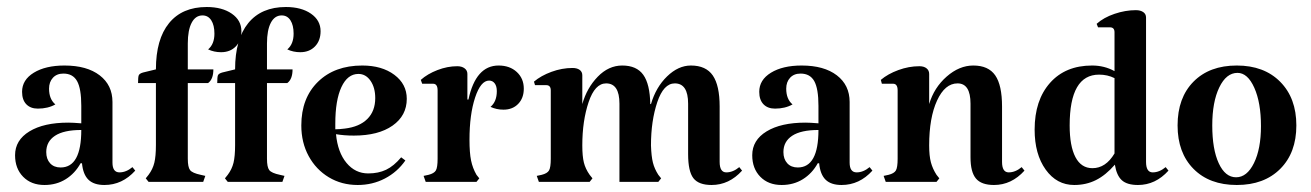

<svg xmlns="http://www.w3.org/2000/svg" viewBox="-20 -519 3743 548"><path d="M88 -209Q67 -209 55 -221.5Q43 -234 43 -257Q43 -291 76.5 -311.5Q110 -332 164 -332Q228 -332 264.5 -304Q301 -276 301 -228V-55Q301 -27 321 -27Q340 -27 358 -42L366 -32Q329 9 278 9Q248 9 232.5 -6Q217 -21 214 -53H210Q194 -24 167.5 -7.5Q141 9 107 9Q69 9 46 -14.5Q23 -38 23 -76Q23 -119 64 -144Q105 -169 175 -169Q188 -169 212 -167V-217Q212 -266 200 -287.5Q188 -309 161 -309Q142 -309 131 -297Q120 -285 120 -266Q120 -236 138 -221Q117 -209 88 -209ZM212 -148Q162 -148 137 -131.5Q112 -115 112 -85Q112 -65 123 -53Q134 -41 153 -41Q212 -41 212 -148Z M553 -20 566 -17 560 0H404L396 -10L404 -20Q416 -36 420.5 -54.5Q425 -73 425 -105V-282H374Q374 -299 376 -304Q378 -309 388 -312L425 -321Q425 -407 462.5 -453Q500 -499 570 -499Q614 -499 641.5 -480Q669 -461 669 -430Q669 -403 653 -386.5Q637 -370 611 -370Q591 -370 574 -378Q592 -393 592 -423Q592 -447 583 -461Q574 -475 558 -475Q538 -475 527 -454Q516 -433 516 -395V-321H589Q589 -293 574 -282H516V-66Q516 -42 522.5 -33.5Q529 -25 553 -20Z M779 -20 792 -17 786 0H630L622 -10L630 -20Q642 -36 646.5 -54.5Q651 -73 651 -105V-282H600Q600 -299 602 -304Q604 -309 614 -312L651 -321Q651 -407 688.5 -453Q726 -499 796 -499Q840 -499 867.5 -480Q895 -461 895 -430Q895 -403 879 -386.5Q863 -370 837 -370Q817 -370 800 -378Q818 -393 818 -423Q818 -447 809 -461Q800 -475 784 -475Q764 -475 753 -454Q742 -433 742 -395V-321H815Q815 -293 800 -282H742V-66Q742 -42 748.5 -33.5Q755 -25 779 -20Z M1125 -70 1137 -61Q1114 -28 1078.5 -9.5Q1043 9 1001 9Q955 9 918.5 -13Q882 -35 861 -73.5Q840 -112 840 -161Q840 -239 887.5 -285.5Q935 -332 1014 -332Q1070 -332 1105.5 -305.5Q1141 -279 1141 -237Q1141 -189 1100.5 -160.5Q1060 -132 990 -132Q962 -132 939 -136Q944 -84 969 -54Q994 -24 1031 -24Q1060 -24 1082 -34.5Q1104 -45 1125 -70ZM937 -166V-150Q948 -150 964 -152Q1006 -157 1028.5 -179.5Q1051 -202 1051 -239Q1051 -269 1037.5 -288.5Q1024 -308 1003 -308Q972 -308 954.5 -270.5Q937 -233 937 -166Z M1475 -266Q1475 -239 1459 -222.5Q1443 -206 1417 -206Q1397 -206 1380 -214Q1398 -229 1398 -259Q1398 -273 1392 -281Q1386 -289 1376 -289Q1352 -289 1336 -240.5Q1320 -192 1320 -120Q1320 -83 1324.5 -61Q1329 -39 1340 -20L1348 -10L1340 0H1195L1189 -17L1203 -20Q1219 -24 1224 -32.5Q1229 -41 1229 -66V-261Q1229 -280 1216 -280H1185L1181 -291Q1200 -308 1228.5 -319Q1257 -330 1285 -330Q1298 -330 1306 -324Q1314 -318 1314 -308V-235H1317Q1338 -332 1403 -332Q1435 -332 1455 -313.5Q1475 -295 1475 -266Z M1756 -332Q1717 -332 1686 -300Q1655 -268 1642 -222V-304Q1642 -314 1634.5 -319.5Q1627 -325 1614 -325Q1584 -325 1554 -314Q1524 -303 1504 -286L1507 -276H1539Q1552 -276 1552 -261V-66Q1552 -41 1547 -32.5Q1542 -24 1526 -20L1512 -17L1518 0H1663L1671 -10L1663 -20Q1651 -37 1646.5 -55Q1642 -73 1642 -104Q1642 -174 1660 -227.5Q1678 -281 1710 -281Q1748 -281 1748 -223V0H1859L1867 -10L1859 -20Q1848 -37 1843.5 -55Q1839 -73 1838 -104Q1838 -174 1856 -227.5Q1874 -281 1906 -281Q1944 -281 1944 -223V-79Q1944 -30 1959 -10.5Q1974 9 2011 9Q2061 9 2098 -32L2090 -42Q2072 -27 2053 -27Q2034 -27 2034 -57V-215Q2034 -275 2014.5 -303.5Q1995 -332 1952 -332Q1916 -332 1884 -301Q1852 -270 1838 -222H1836Q1835 -279 1816 -305.5Q1797 -332 1756 -332Z M2192 -209Q2171 -209 2159 -221.5Q2147 -234 2147 -257Q2147 -291 2180.5 -311.5Q2214 -332 2268 -332Q2332 -332 2368.5 -304Q2405 -276 2405 -228V-55Q2405 -27 2425 -27Q2444 -27 2462 -42L2470 -32Q2433 9 2382 9Q2352 9 2336.5 -6Q2321 -21 2318 -53H2314Q2298 -24 2271.5 -7.5Q2245 9 2211 9Q2173 9 2150 -14.5Q2127 -38 2127 -76Q2127 -119 2168 -144Q2209 -169 2279 -169Q2292 -169 2316 -167V-217Q2316 -266 2304 -287.5Q2292 -309 2265 -309Q2246 -309 2235 -297Q2224 -285 2224 -266Q2224 -236 2242 -221Q2221 -209 2192 -209ZM2316 -148Q2266 -148 2241 -131.5Q2216 -115 2216 -85Q2216 -65 2227 -53Q2238 -41 2257 -41Q2316 -41 2316 -148Z M2859 -27Q2878 -27 2896 -42L2904 -32Q2867 9 2817 9Q2781 9 2765.5 -9.5Q2750 -28 2750 -70V-223Q2750 -281 2713 -281Q2677 -281 2654.5 -232Q2632 -183 2632 -104Q2632 -74 2637 -55.5Q2642 -37 2653 -20L2661 -10L2653 0H2508L2502 -17L2516 -20Q2532 -24 2537 -32.5Q2542 -41 2542 -66V-261Q2542 -280 2529 -280H2497L2494 -291Q2514 -308 2544 -319Q2574 -330 2604 -330Q2617 -330 2624.5 -324Q2632 -318 2632 -308V-222Q2646 -269 2682 -300.5Q2718 -332 2758 -332Q2801 -332 2820.5 -304Q2840 -276 2840 -215V-57Q2840 -27 2859 -27Z M3315 -32Q3278 9 3228 9Q3197 9 3182 -4.5Q3167 -18 3162 -49Q3136 -19 3108 -5Q3080 9 3046 9Q2996 9 2964.5 -35Q2933 -79 2933 -149Q2933 -233 2977 -282.5Q3021 -332 3097 -332Q3132 -332 3161 -316V-427Q3161 -441 3148 -441H3114L3110 -451Q3130 -469 3161 -479.5Q3192 -490 3222 -490Q3235 -490 3243 -484.5Q3251 -479 3251 -469V-57Q3251 -27 3270 -27Q3289 -27 3307 -42ZM3161 -81V-296Q3141 -306 3117 -306Q3033 -306 3033 -161Q3033 -102 3049.5 -70.5Q3066 -39 3098 -39Q3136 -39 3161 -81Z M3510 -332Q3588 -332 3634 -285.5Q3680 -239 3680 -161Q3680 -83 3634 -37Q3588 9 3510 9Q3432 9 3386.5 -37Q3341 -83 3341 -161Q3341 -240 3386.5 -286Q3432 -332 3510 -332ZM3512 -311Q3480 -311 3460 -269.5Q3440 -228 3440 -161Q3440 -93 3458.5 -53Q3477 -13 3508 -13Q3539 -13 3559 -53.5Q3579 -94 3579 -159Q3579 -226 3560 -268.5Q3541 -311 3512 -311Z"/></svg>

Font: Katibeh
Style: Regular
Weight: 400
Designer: Arabic design by Kourosh Beigpour, Latin design by Eduardo Tunni, engineering by Lasse Fister
Version: Version 1.0010g